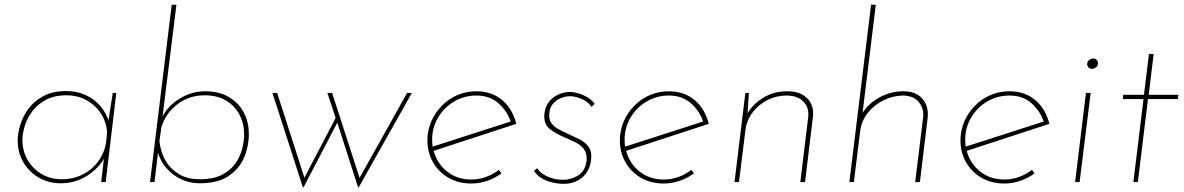

<svg xmlns="http://www.w3.org/2000/svg" viewBox="-20 -772 5019 814"><path d="M238 5Q185 5 143.5 -19.5Q102 -44 78.5 -85Q55 -126 55 -177Q55 -207 66 -243Q77 -279 101 -311.5Q125 -344 164.5 -365Q204 -386 261 -386Q306 -386 343 -369Q380 -352 405.5 -322.5Q431 -293 442 -255L437 -243L458 -378H473L428 0H409L423 -120L424 -105Q411 -81 391.5 -61Q372 -41 348 -26Q324 -11 296 -3Q268 5 238 5ZM243 -12Q290 -12 330 -32Q370 -52 396.5 -88Q423 -124 430 -170L434 -211Q431 -255 408 -290.5Q385 -326 347 -347Q309 -368 262 -368Q210 -368 174 -348.5Q138 -329 116 -299Q94 -269 84.5 -236.5Q75 -204 75 -179Q75 -133 96.5 -95Q118 -57 156 -34.5Q194 -12 243 -12Z M828 5Q762 5 712.5 -34Q663 -73 648 -131L653 -151L635 0H616L708 -752H728L667 -261L668 -277Q694 -325 743.5 -355Q793 -385 851 -385Q907 -385 948 -362Q989 -339 1012 -298Q1035 -257 1035 -203Q1035 -152 1015 -104.5Q995 -57 949.5 -26Q904 5 828 5ZM830 -12Q883 -12 919 -30Q955 -48 976 -76.5Q997 -105 1006 -138.5Q1015 -172 1015 -202Q1015 -248 995.5 -285.5Q976 -323 938.5 -345.5Q901 -368 847 -368Q782 -368 731.5 -329.5Q681 -291 664 -231L656 -174Q657 -158 664.5 -131Q672 -104 691 -77Q710 -50 743.5 -31Q777 -12 830 -12Z M1498 22 1410 -252 1267 22H1264L1135 -378H1155L1274 -8L1267 -12L1403 -272L1368 -378H1388L1507 -10H1500L1706 -378H1726L1501 22Z M1979 -11Q2011 -11 2041 -22Q2071 -33 2095 -52L2106 -37Q2079 -17 2046 -5.5Q2013 6 1978 6Q1923 6 1881 -18.5Q1839 -43 1815.5 -84.5Q1792 -126 1792 -177Q1792 -220 1808.5 -257.5Q1825 -295 1853.5 -324Q1882 -353 1919.5 -369Q1957 -385 1999 -385Q2034 -385 2061.5 -375Q2089 -365 2110.5 -346.5Q2132 -328 2146.5 -303Q2161 -278 2169 -247L1811 -130L1807 -148L2155 -260L2147 -251Q2132 -299 2094.5 -333Q2057 -367 2000 -367Q1949 -367 1906 -342Q1863 -317 1837.5 -274Q1812 -231 1812 -179Q1812 -136 1832 -97.5Q1852 -59 1889.5 -35Q1927 -11 1979 -11Z M2357 7Q2338 6 2317 0.5Q2296 -5 2276.5 -16.5Q2257 -28 2244 -47L2257 -59Q2266 -45 2281.5 -34.5Q2297 -24 2317 -17.5Q2337 -11 2360 -10Q2396 -8 2428.5 -26.5Q2461 -45 2467 -92Q2469 -122 2455.5 -140Q2442 -158 2418.5 -169Q2395 -180 2371 -191Q2336 -205 2310 -226Q2284 -247 2288 -290Q2291 -313 2301 -330.5Q2311 -348 2327 -359.5Q2343 -371 2362.5 -377Q2382 -383 2402 -382Q2416 -381 2433.5 -376Q2451 -371 2469 -360.5Q2487 -350 2501 -332L2488 -319Q2473 -341 2447 -352Q2421 -363 2401 -364Q2382 -365 2361.5 -357.5Q2341 -350 2326 -334Q2311 -318 2309 -292Q2306 -268 2316 -252.5Q2326 -237 2344 -226.5Q2362 -216 2383 -207Q2409 -195 2434.5 -182.5Q2460 -170 2475 -150Q2490 -130 2486 -96Q2484 -73 2474.5 -53.5Q2465 -34 2449 -20Q2433 -6 2410 1.5Q2387 9 2357 7Z M2795 -11Q2827 -11 2857 -22Q2887 -33 2911 -52L2922 -37Q2895 -17 2862 -5.5Q2829 6 2794 6Q2739 6 2697 -18.5Q2655 -43 2631.5 -84.5Q2608 -126 2608 -177Q2608 -220 2624.5 -257.5Q2641 -295 2669.5 -324Q2698 -353 2735.5 -369Q2773 -385 2815 -385Q2850 -385 2877.5 -375Q2905 -365 2926.5 -346.5Q2948 -328 2962.5 -303Q2977 -278 2985 -247L2627 -130L2623 -148L2971 -260L2963 -251Q2948 -299 2910.5 -333Q2873 -367 2816 -367Q2765 -367 2722 -342Q2679 -317 2653.5 -274Q2628 -231 2628 -179Q2628 -136 2648 -97.5Q2668 -59 2705.5 -35Q2743 -11 2795 -11Z M3155 -378 3148 -274 3143 -281Q3167 -327 3213 -356Q3259 -385 3317 -385Q3374 -385 3403.5 -354Q3433 -323 3426 -273L3393 0H3373L3406 -272Q3412 -314 3387 -340.5Q3362 -367 3314 -367Q3271 -367 3233 -347.5Q3195 -328 3170 -294.5Q3145 -261 3140 -218L3113 0H3094L3140 -378Z M3633 -287Q3657 -329 3705 -357Q3753 -385 3810 -385Q3863 -385 3890.5 -353.5Q3918 -322 3913 -273L3880 0H3860L3894 -277Q3897 -313 3875.5 -339Q3854 -365 3812 -367Q3767 -367 3727 -347.5Q3687 -328 3660 -294.5Q3633 -261 3627 -218L3600 0H3581L3673 -752H3693L3635 -277Z M4239 -11Q4271 -11 4301 -22Q4331 -33 4355 -52L4366 -37Q4339 -17 4306 -5.5Q4273 6 4238 6Q4183 6 4141 -18.5Q4099 -43 4075.5 -84.5Q4052 -126 4052 -177Q4052 -220 4068.5 -257.5Q4085 -295 4113.5 -324Q4142 -353 4179.5 -369Q4217 -385 4259 -385Q4294 -385 4321.5 -375Q4349 -365 4370.5 -346.5Q4392 -328 4406.5 -303Q4421 -278 4429 -247L4071 -130L4067 -148L4415 -260L4407 -251Q4392 -299 4354.5 -333Q4317 -367 4260 -367Q4209 -367 4166 -342Q4123 -317 4097.5 -274Q4072 -231 4072 -179Q4072 -136 4092 -97.5Q4112 -59 4149.5 -35Q4187 -11 4239 -11Z M4584 -378H4604L4557 0H4538ZM4589 -500Q4589 -510 4597 -517Q4605 -524 4615 -524Q4624 -524 4629.5 -518Q4635 -512 4635 -504Q4635 -494 4627 -487Q4619 -480 4610 -480Q4600 -480 4594.5 -486.5Q4589 -493 4589 -500Z M4851 -543H4871L4850 -370H4976L4973 -352H4847L4804 0H4785L4828 -352H4740L4742 -370H4830Z"/></svg>

Font: Josefin Sans Thin Thin
Style: Italic
Weight: 250
Italic angle: -7°
Version: Version 2.000